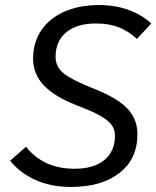

<svg xmlns="http://www.w3.org/2000/svg" viewBox="-20 -730 619 760"><path d="M20 -94 83 -149Q152 -62 275 -62Q351 -62 393 -96.5Q435 -131 435 -192Q435 -218 421 -236.5Q407 -255 375.5 -272.5Q344 -290 284 -313Q196 -347 153.5 -392Q111 -437 111 -498Q111 -562 143.5 -610Q176 -658 235 -684Q294 -710 372 -710Q437 -710 489.5 -690.5Q542 -671 579 -637L522 -576Q490 -606 451.5 -621.5Q413 -637 359 -637Q284 -637 242 -602Q200 -567 200 -505Q200 -464 234 -438Q268 -412 349 -380Q441 -344 482.5 -302Q524 -260 524 -198Q524 -101 453 -45.5Q382 10 262 10Q180 10 118.5 -18.5Q57 -47 20 -94Z"/></svg>

Font: Niramit
Style: Italic
Weight: 400
Italic angle: -10°
Version: Version 1.000; ttfautohint (v1.6)